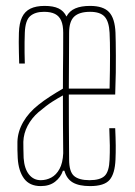

<svg xmlns="http://www.w3.org/2000/svg" viewBox="-20 -625 456 650"><path d="M118 5Q80 5 61.2 -20.8Q42.5 -46.5 40 -90Q39.5 -105 39 -118Q38.5 -131 39 -145Q40 -179.5 58.5 -211.8Q77 -244 110 -270Q128 -284.5 149.8 -298.5Q171.5 -312.5 193 -325Q193 -356 193.2 -384.8Q193.5 -413.5 193.8 -444.8Q194 -476 194 -514Q194 -539.5 187.2 -555Q180.5 -570.5 166.2 -577.8Q152 -585 129 -585Q99 -585 82.2 -570.5Q65.5 -556 64 -514Q63.5 -499.5 63.2 -482.2Q63 -465 63.2 -446.5Q63.5 -428 64 -410H45Q44.5 -428 44 -446.5Q43.5 -465 43.5 -482.2Q43.5 -499.5 44 -514Q45 -546.5 54.5 -566.5Q64 -586.5 83 -595.8Q102 -605 131 -605Q160.5 -605 178.2 -596.5Q196 -588 205 -569Q215 -588 234.8 -596.5Q254.5 -605 285 -605Q329.5 -605 349.2 -584Q369 -563 371 -514Q371.5 -500.5 371.8 -481.5Q372 -462.5 372.2 -437.2Q372.5 -412 372 -379.2Q371.5 -346.5 370 -305H213Q213 -255.5 213.2 -203.2Q213.5 -151 214 -85Q214 -44 230.5 -29.5Q247 -15 283 -15Q319 -15 334.2 -29.5Q349.5 -44 351 -85Q352 -107.5 351.8 -133.2Q351.5 -159 350 -191H370Q371.5 -159 371.8 -133Q372 -107 371 -85Q369 -37 351 -16Q333 5 285 5Q247.5 5 226.5 -7.2Q205.5 -19.5 198 -47H193Q185.5 -24.5 166.5 -9.8Q147.5 5 118 5ZM118 -15Q137 -15 153.8 -24Q170.5 -33 181.5 -53Q192.5 -73 194 -106Q193.5 -155 193.2 -203.8Q193 -252.5 193 -302Q176.5 -293 157.5 -281Q138.5 -269 110 -245Q87 -225 73.5 -199.2Q60 -173.5 59 -145Q59 -137 59.2 -121.5Q59.5 -106 60 -90Q62.5 -54 78 -34.5Q93.5 -15 118 -15ZM213 -325H351Q352.5 -391 352.5 -438.2Q352.5 -485.5 351 -514Q349 -552.5 334 -568.8Q319 -585 285 -585Q248.5 -585 231.2 -568.8Q214 -552.5 214 -514Q214 -458.5 213.5 -413.2Q213 -368 213 -325Z"/></svg>

Font: Big Shoulders Thin
Style: Regular
Weight: 100
Designer: Patric King
Foundry: XO Type Co
Version: Version 2.002